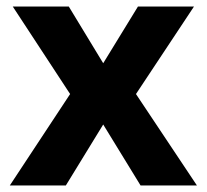

<svg xmlns="http://www.w3.org/2000/svg" viewBox="-20 -566 631 586"><path d="M194 -279 19 -546H190L295 -373L401 -546H572L395 -279L581 0H409L295 -186L181 0H10Z"/></svg>

Font: Noto Sans Lao
Style: Bold
Weight: 700
Designer: Monotype Design Team
Foundry: Monotype Imaging Inc.
Version: Version 2.003